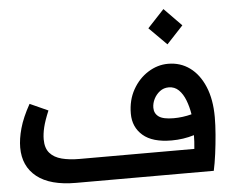

<svg xmlns="http://www.w3.org/2000/svg" viewBox="-56 -912 1207 979"><g transform="rotate(-5 547.0 -422.0)"><path d="M294 0Q162 0 94 -54Q26 -108 26 -204Q26 -248 41 -302Q56 -356 93 -422L186 -380Q165 -330 157 -296.5Q149 -263 149 -235Q149 -190 171 -165Q193 -140 232 -130Q271 -120 321 -120H910Q912 -141 913 -157Q914 -173 914 -190Q859 -173 799 -173Q701 -173 652 -215.5Q603 -258 603 -327Q603 -396 633 -449.5Q663 -503 711.5 -533.5Q760 -564 814 -564Q877 -564 925 -529Q973 -494 1000.5 -428.5Q1028 -363 1028 -272Q1028 -233 1024 -183.5Q1020 -134 1013.5 -85Q1007 -36 999 0ZM720 -347Q720 -318 742.5 -301.5Q765 -285 819 -285Q865 -285 911 -297Q905 -335 892 -369Q879 -403 858 -423.5Q837 -444 807 -444Q781 -444 761.5 -429Q742 -414 731 -392Q720 -370 720 -347ZM820 -663 730 -753 815 -844 904 -753Z"/></g></svg>

Font: Readex Pro Medium
Style: Regular
Weight: 500
Designer: Bonnie Shaver-Troup, Thomas Jockin
Foundry: Lexend
Version: Version 1.204; ttfautohint (v1.8.4.7-5d5b)